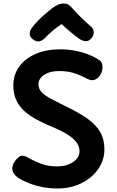

<svg xmlns="http://www.w3.org/2000/svg" viewBox="-20 -1055 664 1094"><path d="M545 -713Q553 -708 558.5 -698.5Q564 -689 564 -673Q564 -653 555.5 -635.5Q547 -618 533.5 -608Q520 -598 504 -598Q495 -598 484 -603Q473 -608 455 -617Q425 -632 393.5 -641Q362 -650 317 -650Q280 -650 254 -640Q228 -630 213.5 -613Q199 -596 199 -575Q199 -548 218.5 -528.5Q238 -509 271.5 -491.5Q305 -474 347 -453Q425 -416 475.5 -381Q526 -346 550.5 -303.5Q575 -261 575 -203Q575 -160 556 -120Q537 -80 501.5 -49Q466 -18 417 0.5Q368 19 307 19Q262 19 218 10Q174 1 138 -14Q102 -29 80 -44Q50 -68 50 -94Q50 -111 59.5 -128Q69 -145 82.5 -156.5Q96 -168 108 -168Q116 -168 126.5 -163.5Q137 -159 150 -151Q179 -135 216.5 -121Q254 -107 306 -107Q345 -107 373 -119Q401 -131 417 -150Q433 -169 433 -193Q433 -221 415 -245Q397 -269 361 -291Q325 -313 270 -335Q230 -352 192 -372Q154 -392 123 -418.5Q92 -445 74 -481.5Q56 -518 56 -568Q56 -629 89.5 -675.5Q123 -722 183.5 -748Q244 -774 324 -774Q386 -774 445 -757.5Q504 -741 545 -713ZM237 -839Q224 -825 206.5 -820Q189 -815 169 -830Q151 -843 149.5 -859Q148 -875 158 -891Q173 -913 194.5 -935Q216 -957 238.5 -976.5Q261 -996 277 -1008Q295 -1021 310 -1028Q325 -1035 342 -1035Q361 -1035 372.5 -1026.5Q384 -1018 394 -1006Q415 -982 440.5 -957Q466 -932 500 -902Q513 -891 514 -871.5Q515 -852 499 -835Q484 -819 468.5 -820Q453 -821 436 -831Q411 -848 382 -872.5Q353 -897 331 -918Q315 -907 298.5 -894.5Q282 -882 267 -868.5Q252 -855 237 -839Z"/></svg>

Font: Playpen Sans SemiBold
Style: Regular
Weight: 600
Designer: Laura Meseguer, Veronika Burian, José Scaglione
Foundry: TypeTogether
Version: Version 1.001